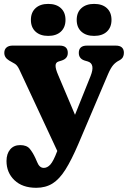

<svg xmlns="http://www.w3.org/2000/svg" viewBox="-20 -706 640 960"><path d="M265.5 51 266.5 49 76.5 -358.5Q66.5 -380 54 -387.2Q41.5 -394.5 25.5 -403.5Q1.5 -418 1.5 -441.5Q1.5 -459 12.5 -468.5Q23.5 -478 42.5 -478H278Q319 -478 319 -441.5Q319 -413.5 289 -403.5L273 -398.5Q258 -394 257.8 -377.8Q257.5 -361.5 271 -330.5L355 -132L433 -326Q457 -386.5 419.5 -398.5L402.5 -403.5Q374 -413 374 -441.5Q374 -478 415 -478H558.5Q599.5 -478 599.5 -441.5Q599.5 -430.5 594.8 -421Q590 -411.5 576.5 -404Q559 -395.5 546.2 -380.8Q533.5 -366 520.5 -336L371.5 14.5Q337.5 94 307.2 142Q277 190 242.5 211.5Q208 233 161 233Q92 233 52.2 195Q12.5 157 12.5 99Q12.5 63 30.8 41.2Q49 19.5 81 19.5Q113.5 19.5 128.8 38Q144 56.5 157 84.5L165.5 104Q177 133.5 199 133.5Q216.5 133.5 231.8 116.8Q247 100 265.5 51ZM221 -526.5Q181 -526.5 157.8 -547.8Q134.5 -569 134.5 -606.5Q134.5 -644 157.8 -665.2Q181 -686.5 221 -686.5Q261.5 -686.5 284.5 -665.2Q307.5 -644 307.5 -606.5Q307.5 -569.5 284.5 -548Q261.5 -526.5 221 -526.5ZM450.5 -526.5Q410.5 -526.5 387 -547.8Q363.5 -569 363.5 -606.5Q363.5 -644 387 -665.2Q410.5 -686.5 450.5 -686.5Q491.5 -686.5 514.5 -665.2Q537.5 -644 537.5 -606.5Q537.5 -569.5 514.5 -548Q491.5 -526.5 450.5 -526.5Z"/></svg>

Font: Fraunces 9pt S100
Style: Bold
Weight: 700
Version: Version 1.000; ttfautohint (v1.8.3)